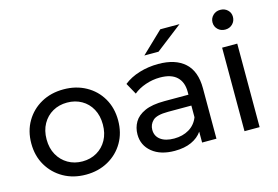

<svg xmlns="http://www.w3.org/2000/svg" viewBox="-97 -964 1707 1177"><g transform="rotate(-15 756.0 -375.5)"><path d="M318 6Q238 6 176 -29Q114 -64 78 -125Q42 -186 42 -265Q42 -344 78 -405Q114 -466 176 -500.5Q238 -535 318 -535Q397 -535 459.5 -500.5Q522 -466 557.5 -405Q593 -344 593 -265Q593 -186 557.5 -125Q522 -64 459.5 -29Q397 6 318 6ZM318 -78Q369 -78 409.5 -101.5Q450 -125 473 -167Q496 -209 496 -265Q496 -321 473 -363Q450 -405 409.5 -428Q369 -451 318 -451Q267 -451 226.5 -428Q186 -405 162.5 -363Q139 -321 139 -265Q139 -209 162.5 -167Q186 -125 226.5 -101.5Q267 -78 318 -78Z M1055 0V-69Q1031 -34 987 -14Q943 6 881 6Q791 6 738 -37.5Q685 -81 685 -150Q685 -193 705.5 -228Q726 -263 772.5 -284Q819 -305 898 -305H1050V-324Q1050 -385 1014.5 -418.5Q979 -452 908 -452Q861 -452 816 -436.5Q771 -421 740 -395L700 -467Q741 -500 798.5 -517.5Q856 -535 919 -535Q1028 -535 1087 -481.5Q1146 -428 1146 -320V0ZM1050 -162V-236H902Q830 -236 805 -212Q780 -188 780 -154Q780 -114 811 -91Q842 -68 897 -68Q951 -68 991.5 -92Q1032 -116 1050 -162ZM851 -607 987 -737H1109L941 -607Z M1324 0V-530H1420V0ZM1372 -632Q1344 -632 1325.5 -650Q1307 -668 1307 -694Q1307 -720 1325.5 -738.5Q1344 -757 1372 -757Q1400 -757 1418.5 -739.5Q1437 -722 1437 -696Q1437 -669 1418.5 -650.5Q1400 -632 1372 -632Z"/></g></svg>

Font: Montserrat Medium
Style: Regular
Weight: 500
Designer: Julieta Ulanovsky
Foundry: Julieta Ulanovsky
Version: Version 9.000; ttfautohint (v1.8.4.7-5d5b)